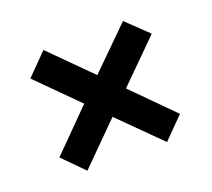

<svg xmlns="http://www.w3.org/2000/svg" viewBox="-82 -670 700 635"><g transform="rotate(-20 267.5 -353.0)"><path d="M54 -214 126 -141 265 -280 406 -140 478 -213 339 -353 481 -494 406 -566 265 -427 126 -566 53 -492 192 -353Z"/></g></svg>

Font: Noto Sans Sinhala UI SemiCondensed
Style: Bold
Weight: 700
Width: 4
Designer: Jelle Bosma - Monotype Design Team
Foundry: Monotype Imaging Inc.
Version: Version 2.006